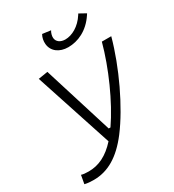

<svg xmlns="http://www.w3.org/2000/svg" viewBox="-217 -1036 1055 1166"><g transform="rotate(-30 310.5 -452.5)"><path d="M92.8 9.8C191.9 9.8 278.3 -40 362.8 -150.4C465.3 -285.2 569.8 -506.8 620.6 -693.4H554.7C511.7 -534.2 427.2 -343.3 339.4 -215.8H327.1L176.3 -699.7L109.9 -689L287.1 -148.9C225.6 -80.6 162.6 -50.3 92.3 -50.3C68.4 -50.3 53.7 -52.2 40.5 -56.2L29.8 3.4C50.3 8.3 69.8 9.8 92.8 9.8ZM362.3 -765.6C429.2 -765.6 503.9 -797.4 556.6 -877.4L563 -887.2L516.1 -913.1L511.2 -905.3C472.7 -844.7 416.5 -815.4 370.1 -815.4C336.4 -815.4 312 -832.5 309.6 -859.9C308.1 -874.5 314 -895 322.3 -907.2L263.7 -915C252.9 -896.5 248.5 -873 250.5 -852.1C255.4 -798.8 300.8 -765.6 362.3 -765.6Z"/></g></svg>

Font: Cascadia Code NF Light
Style: Italic
Weight: 300
Italic angle: -10°
Monospace: yes
Designer: Aaron Bell
Foundry: Saja Typeworks
Version: Version 2404.023